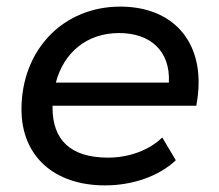

<svg xmlns="http://www.w3.org/2000/svg" viewBox="-20 -555 663 581"><path d="M574 -235C578 -257 581 -281 581 -306C581 -449 487 -535 344 -535C171 -535 45 -404 45 -224C45 -84 142 6 298 6C380 6 460 -21 512 -70L471 -139C433 -102 373 -78 307 -78C193 -78 139 -132 139 -229V-235ZM340 -455C434 -455 496 -402 491 -305H149C173 -397 244 -455 340 -455Z"/></svg>

Font: AWKNG-Font Medium
Style: Italic
Weight: 500
Italic angle: -11.3°
Designer: Awakening Church
Foundry: Awakening Church
Version: Version 1.700;PS 001.700;hotconv 1.0.88;makeotf.lib2.5.64775